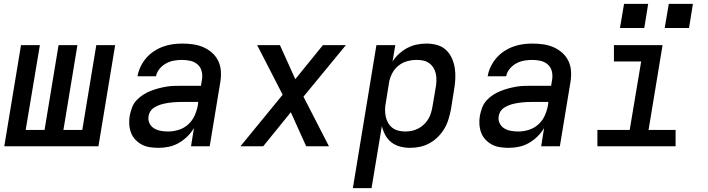

<svg xmlns="http://www.w3.org/2000/svg" viewBox="-20 -752 3640 987"><path d="M2 0 88 -520H185L112 -84H209L281 -520H378L306 -84H403L475 -520H572L486 0Z M795 8Q795 8 795 8Q795 8 795 8H794Q772 8 749.5 4.5Q727 1 708.5 -9Q690 -19 675.5 -34.5Q661 -50 653.5 -70Q646 -90 644.5 -112.5Q643 -135 647 -158Q651 -178 658.5 -198.5Q666 -219 681 -235.5Q696 -252 714.5 -264Q733 -276 753 -284Q773 -292 793.5 -297.5Q814 -303 834.5 -306.5Q855 -310 875.5 -310.5Q896 -311 917 -311H1013L1018 -341Q1022 -363 1017 -384.5Q1012 -406 996.5 -420Q981 -434 960 -439Q939 -444 916 -444Q896 -444 875 -440.5Q854 -437 834.5 -426.5Q815 -416 800.5 -398.5Q786 -381 782 -360H687Q691 -385 702.5 -409Q714 -433 731 -453Q748 -473 770.5 -488Q793 -503 817.5 -512Q842 -521 867 -524.5Q892 -528 916 -528Q945 -528 973 -524Q1001 -520 1026 -509Q1051 -498 1071 -480Q1091 -462 1102.5 -437.5Q1114 -413 1115.5 -384.5Q1117 -356 1112 -327L1058 0H962L977 -94Q963 -70 942.5 -50Q922 -30 898 -16.5Q874 -3 847.5 2.5Q821 8 795 8ZM845 -76Q871 -76 898.5 -84.5Q926 -93 947.5 -112.5Q969 -132 980.5 -158Q992 -184 997 -211L999 -228H917Q905 -228 892.5 -227.5Q880 -227 868 -226Q856 -225 843.5 -223Q831 -221 818.5 -218Q806 -215 794 -210Q782 -205 771 -198Q760 -191 753 -180Q746 -169 744 -157Q740 -137 748 -119.5Q756 -102 771.5 -92.5Q787 -83 806 -79.5Q825 -76 845 -76Z M1216 0 1433 -265 1302 -520H1419L1498 -345L1640 -520H1758L1540 -255L1671 0H1554L1475 -175L1333 0Z M1794 215 1915 -520H2012L1998 -436Q2012 -458 2032 -476Q2052 -494 2075 -506Q2098 -518 2123 -523Q2148 -528 2173 -528Q2201 -528 2227.5 -520.5Q2254 -513 2273 -495Q2292 -477 2303 -452.5Q2314 -428 2318 -401Q2322 -374 2320.5 -345.5Q2319 -317 2314 -289L2298 -189Q2293 -164 2285.5 -139Q2278 -114 2264.5 -91Q2251 -68 2231.5 -48.5Q2212 -29 2188.5 -16Q2165 -3 2139.5 2.5Q2114 8 2089 8Q2062 8 2037 1.5Q2012 -5 1992.5 -20Q1973 -35 1961 -57Q1949 -79 1943 -104L1890 215ZM2064 -76Q2081 -76 2097.5 -79.5Q2114 -83 2129.5 -91Q2145 -99 2158.5 -111.5Q2172 -124 2181 -139Q2190 -154 2195 -170Q2200 -186 2203 -203L2220 -303Q2223 -320 2223.5 -338Q2224 -356 2220.5 -372.5Q2217 -389 2208.5 -403Q2200 -417 2186.5 -427Q2173 -437 2156.5 -440.5Q2140 -444 2122 -444Q2098 -444 2073.5 -437.5Q2049 -431 2028.5 -414.5Q2008 -398 1996 -375Q1984 -352 1980 -328L1964 -228Q1960 -209 1959.5 -190.5Q1959 -172 1962.5 -154.5Q1966 -137 1974.5 -121.5Q1983 -106 1996.5 -95.5Q2010 -85 2027.5 -80.5Q2045 -76 2064 -76Z M2595 8Q2595 8 2595 8Q2595 8 2595 8H2594Q2572 8 2549.5 4.5Q2527 1 2508.5 -9Q2490 -19 2475.5 -34.5Q2461 -50 2453.5 -70Q2446 -90 2444.5 -112.5Q2443 -135 2447 -158Q2451 -178 2458.5 -198.5Q2466 -219 2481 -235.5Q2496 -252 2514.5 -264Q2533 -276 2553 -284Q2573 -292 2593.5 -297.5Q2614 -303 2634.5 -306.5Q2655 -310 2675.5 -310.5Q2696 -311 2717 -311H2813L2818 -341Q2822 -363 2817 -384.5Q2812 -406 2796.5 -420Q2781 -434 2760 -439Q2739 -444 2716 -444Q2696 -444 2675 -440.5Q2654 -437 2634.5 -426.5Q2615 -416 2600.5 -398.5Q2586 -381 2582 -360H2487Q2491 -385 2502.5 -409Q2514 -433 2531 -453Q2548 -473 2570.5 -488Q2593 -503 2617.5 -512Q2642 -521 2667 -524.5Q2692 -528 2716 -528Q2745 -528 2773 -524Q2801 -520 2826 -509Q2851 -498 2871 -480Q2891 -462 2902.5 -437.5Q2914 -413 2915.5 -384.5Q2917 -356 2912 -327L2858 0H2762L2777 -94Q2763 -70 2742.5 -50Q2722 -30 2698 -16.5Q2674 -3 2647.5 2.5Q2621 8 2595 8ZM2645 -76Q2671 -76 2698.5 -84.5Q2726 -93 2747.5 -112.5Q2769 -132 2780.5 -158Q2792 -184 2797 -211L2799 -228H2717Q2705 -228 2692.5 -227.5Q2680 -227 2668 -226Q2656 -225 2643.5 -223Q2631 -221 2618.5 -218Q2606 -215 2594 -210Q2582 -205 2571 -198Q2560 -191 2553 -180Q2546 -169 2544 -157Q2540 -137 2548 -119.5Q2556 -102 2571.5 -92.5Q2587 -83 2606 -79.5Q2625 -76 2645 -76Z M3051 0V-84H3217L3276 -436H3136V-520H3386L3314 -84H3453V0ZM3397 -608 3418 -732H3542L3522 -608ZM3167 -608 3188 -732H3312L3292 -608Z"/></svg>

Font: Iosevka SS04 Md Ex Obl
Style: Regular
Weight: 500
Width: 7
Italic angle: -9°
Monospace: yes
Designer: Belleve Invis
Foundry: Belleve Invis
Version: Version 19.0.0; ttfautohint (v1.8.4)